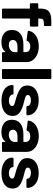

<svg xmlns="http://www.w3.org/2000/svg" viewBox="968 -1708 748 2724"><g transform="rotate(90 1342.0 -346.0)"><path d="M345 -515Q350 -515 353.5 -511.5Q357 -508 357 -503V-408Q357 -403 353.5 -399.5Q350 -396 345 -396H248Q243 -396 243 -391V-12Q243 -7 239.5 -3.5Q236 0 231 0H114Q109 0 105.5 -3.5Q102 -7 102 -12V-391Q102 -396 97 -396H38Q33 -396 29.5 -399.5Q26 -403 26 -408V-503Q26 -508 29.5 -511.5Q33 -515 38 -515H97Q102 -515 102 -520V-542Q102 -604 121 -638.5Q140 -673 180 -686.5Q220 -700 282 -700Q291 -700 300 -700H338Q343 -700 346.5 -696.5Q350 -693 350 -688V-607Q350 -602 346.5 -598.5Q343 -595 338 -595H305Q270 -594 256.5 -580.5Q243 -567 243 -531V-520Q243 -515 248 -515Z M637 -522Q702 -522 753 -499.5Q804 -477 832.5 -438Q861 -399 861 -351V-12Q861 -7 857.5 -3.5Q854 0 849 0H732Q727 0 723.5 -3.5Q720 -7 720 -12V-45Q720 -48 719 -48.5Q718 -49 717 -49Q716 -49 714 -47Q672 8 579 8Q501 8 453 -30Q405 -68 405 -142Q405 -219 459 -261.5Q513 -304 613 -304H715Q720 -304 720 -309V-331Q720 -364 700 -382.5Q680 -401 640 -401Q609 -401 588.5 -390Q568 -379 562 -359Q559 -349 551 -349Q550 -349 549 -349L428 -365Q417 -367 417 -373Q417 -373 417 -374Q421 -416 450.5 -450Q480 -484 528.5 -503Q577 -522 637 -522ZM617 -97Q660 -97 690 -120Q720 -143 720 -179V-215Q720 -220 715 -220H643Q598 -220 572.5 -203Q547 -186 547 -155Q547 -128 566 -112.5Q585 -97 617 -97Z M972 0Q967 0 963.5 -3.5Q960 -7 960 -12V-688Q960 -693 963.5 -696.5Q967 -700 972 -700H1089Q1094 -700 1097.5 -696.5Q1101 -693 1101 -688V-12Q1101 -7 1097.5 -3.5Q1094 0 1089 0Z M1409 7Q1342 7 1292 -12Q1242 -31 1214.5 -65Q1187 -99 1187 -142V-152Q1187 -157 1190.5 -160.5Q1194 -164 1199 -164H1310Q1315 -164 1318.5 -160.5Q1322 -157 1322 -152V-151Q1322 -129 1346.5 -113.5Q1371 -98 1408 -98Q1442 -98 1463 -111.5Q1484 -125 1484 -145Q1484 -163 1466 -172Q1448 -181 1407 -191Q1360 -203 1333 -214Q1269 -236 1231 -268Q1193 -300 1193 -360Q1193 -434 1250.5 -477.5Q1308 -521 1403 -521Q1467 -521 1515 -500.5Q1563 -480 1589.5 -443Q1616 -406 1616 -359Q1616 -354 1612.5 -350.5Q1609 -347 1604 -347H1497Q1492 -347 1488.5 -350.5Q1485 -354 1485 -359Q1485 -381 1462.5 -396Q1440 -411 1403 -411Q1370 -411 1349 -399Q1328 -387 1328 -366Q1328 -346 1348.5 -336Q1369 -326 1417 -315Q1428 -312 1442 -308.5Q1456 -305 1472 -300Q1543 -279 1584 -246Q1625 -213 1625 -150Q1625 -76 1566.5 -34.5Q1508 7 1409 7Z M1911 -522Q1976 -522 2027 -499.5Q2078 -477 2106.5 -438Q2135 -399 2135 -351V-12Q2135 -7 2131.5 -3.5Q2128 0 2123 0H2006Q2001 0 1997.5 -3.5Q1994 -7 1994 -12V-45Q1994 -48 1993 -48.5Q1992 -49 1991 -49Q1990 -49 1988 -47Q1946 8 1853 8Q1775 8 1727 -30Q1679 -68 1679 -142Q1679 -219 1733 -261.5Q1787 -304 1887 -304H1989Q1994 -304 1994 -309V-331Q1994 -364 1974 -382.5Q1954 -401 1914 -401Q1883 -401 1862.5 -390Q1842 -379 1836 -359Q1833 -349 1825 -349Q1824 -349 1823 -349L1702 -365Q1691 -367 1691 -373Q1691 -373 1691 -374Q1695 -416 1724.5 -450Q1754 -484 1802.5 -503Q1851 -522 1911 -522ZM1891 -97Q1934 -97 1964 -120Q1994 -143 1994 -179V-215Q1994 -220 1989 -220H1917Q1872 -220 1846.5 -203Q1821 -186 1821 -155Q1821 -128 1840 -112.5Q1859 -97 1891 -97Z M2439 7Q2372 7 2322 -12Q2272 -31 2244.5 -65Q2217 -99 2217 -142V-152Q2217 -157 2220.5 -160.5Q2224 -164 2229 -164H2340Q2345 -164 2348.5 -160.5Q2352 -157 2352 -152V-151Q2352 -129 2376.5 -113.5Q2401 -98 2438 -98Q2472 -98 2493 -111.5Q2514 -125 2514 -145Q2514 -163 2496 -172Q2478 -181 2437 -191Q2390 -203 2363 -214Q2299 -236 2261 -268Q2223 -300 2223 -360Q2223 -434 2280.5 -477.5Q2338 -521 2433 -521Q2497 -521 2545 -500.5Q2593 -480 2619.5 -443Q2646 -406 2646 -359Q2646 -354 2642.5 -350.5Q2639 -347 2634 -347H2527Q2522 -347 2518.5 -350.5Q2515 -354 2515 -359Q2515 -381 2492.5 -396Q2470 -411 2433 -411Q2400 -411 2379 -399Q2358 -387 2358 -366Q2358 -346 2378.5 -336Q2399 -326 2447 -315Q2458 -312 2472 -308.5Q2486 -305 2502 -300Q2573 -279 2614 -246Q2655 -213 2655 -150Q2655 -76 2596.5 -34.5Q2538 7 2439 7Z"/></g></svg>

Font: LinhAnh
Style: Bold
Weight: 700
Designer: Jeremy Tribby
Foundry: Tribby Type
Version: Version 1.408